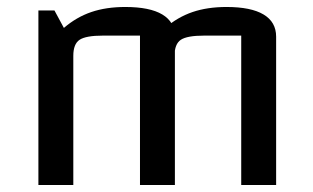

<svg xmlns="http://www.w3.org/2000/svg" viewBox="-20 -530 896 550"><path d="M90 0V-500H136L163 -450Q199 -481 241.5 -495.5Q284 -510 339 -510Q409 -510 445 -488.5Q481 -467 481 -425V0H381V-428H275Q226 -428 208 -416Q190 -404 190 -370V0ZM381 0V-500L453 -450Q489 -481 531.5 -495.5Q574 -510 629 -510Q699 -510 735 -488.5Q771 -467 771 -425V0H671V-428H565Q516 -428 498 -416Q480 -404 480 -370V0Z"/></svg>

Font: Changa
Style: Regular
Weight: 400
Designer: Eduardo Rodriguez Tunni
Foundry: Eduardo Rodriguez Tunni
Version: Version 3.003